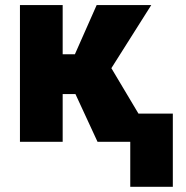

<svg xmlns="http://www.w3.org/2000/svg" viewBox="-20 -548 719 742"><path d="M271.5 -184.6H222.2V0H57.1V-528.3H222.2V-338.4H269.5L353.5 -528.3H564.5L410.2 -284.2H410.6L580.1 0H356.9ZM647.9 173.8H483.4V-108.9H647.9Z"/></svg>

Font: Sadagaat-English
Style: Regular
Weight: 900
Designer: Ahmed alsheikh
Foundry: Ahmed alsheikh Design
Version: Version 2.137;January 17, 2018;FontCreator 11.0.0.2408 64-bi